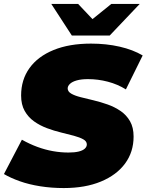

<svg xmlns="http://www.w3.org/2000/svg" viewBox="-43 -937 743 973"><path d="M280 16Q218 16 161 7Q104 -2 57.5 -18.5Q11 -35 -23 -55L68 -229Q107 -207 146.5 -192.5Q186 -178 225.5 -171Q265 -164 304 -164Q335 -164 355.5 -169Q376 -174 386.5 -183.5Q397 -193 397 -205Q397 -221 379 -231Q361 -241 331.5 -249Q302 -257 266.5 -265.5Q231 -274 195 -287.5Q159 -301 129.5 -322Q100 -343 82 -375Q64 -407 64 -453Q64 -533 106.5 -592Q149 -651 228.5 -683.5Q308 -716 418 -716Q496 -716 563.5 -700.5Q631 -685 680 -656L595 -484Q553 -510 503.5 -523Q454 -536 403 -536Q369 -536 346 -529.5Q323 -523 311.5 -512Q300 -501 300 -489Q300 -473 318 -462.5Q336 -452 366 -444.5Q396 -437 431.5 -428.5Q467 -420 502.5 -407.5Q538 -395 568 -374.5Q598 -354 616 -322.5Q634 -291 634 -245Q634 -167 591 -108.5Q548 -50 468.5 -17Q389 16 280 16ZM321 -757 217 -917H353L476 -787H360L521 -917H665L513 -757Z"/></svg>

Font: Montserrat Thin Black
Style: Italic
Weight: 900
Italic angle: -11.3°
Version: Version 9.000